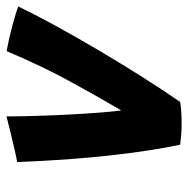

<svg xmlns="http://www.w3.org/2000/svg" viewBox="-14 -572 581 593"><g transform="rotate(-90 276.5 -275.5)"><path d="M415 -545.5Q448.5 -539.5 478.5 -531.8Q508.5 -524 528.8 -517.8Q549 -511.5 553 -509.5Q529 -459.5 494.2 -395.8Q459.5 -332 419 -263.5Q378.5 -195 337 -129.2Q295.5 -63.5 258 -9.5Q230 -5 191.5 -5Q172.5 -5 155.2 -6.5Q138 -8 126 -9.5Q111 -82 100 -167.5Q89 -253 82.2 -341.8Q75.5 -430.5 72.5 -513Q82.5 -514.5 109 -520.5Q135.5 -526.5 165.2 -533.8Q195 -541 213.5 -546Q213.5 -506.5 215 -455.8Q216.5 -405 219.2 -353.2Q222 -301.5 225.2 -258.5Q228.5 -215.5 232 -191.5Q273 -261 321.2 -349.2Q369.5 -437.5 415 -545.5Z"/></g></svg>

Font: Grandstander
Style: Bold Italic
Weight: 700
Italic angle: -15°
Designer: Tyler Finck
Foundry: Etcetera Type Co
Version: Version 1.200; ttfautohint (v1.8.3)